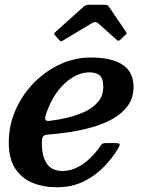

<svg xmlns="http://www.w3.org/2000/svg" viewBox="-20 -775 609 808"><path d="M228 -607.5Q232 -603 235.2 -601.8Q238.5 -600.5 245 -604.5L367.5 -678Q381.5 -687 392.5 -677.5L470.5 -608Q476 -603.5 478.2 -603.2Q480.5 -603 487 -608.5L507.5 -628Q512.5 -632.5 512.8 -634.8Q513 -637 510.5 -640.5L438.5 -746.5Q435.5 -751.5 431.5 -753.2Q427.5 -755 417.5 -755H360Q349 -755 343.5 -753.5Q338 -752 331.5 -746.5L215 -642Q208.5 -636 207.8 -634Q207 -632 211.5 -626.5ZM17 -176Q17 -108 43.5 -66.5Q70 -25 116 -6Q162 13 220 13Q282.5 13 331.8 -11.2Q381 -35.5 417.8 -73.5Q454.5 -111.5 478.5 -152.5Q486 -165.5 483 -169.2Q480 -173 463 -173H430Q417 -173 412.2 -170.8Q407.5 -168.5 403 -161.5Q384.5 -134 360 -110Q335.5 -86 305.8 -70.8Q276 -55.5 242.5 -55.5Q197.5 -55.5 176.8 -86.8Q156 -118 156 -173.5Q156 -193 161 -200.2Q166 -207.5 180.5 -208.5Q222.5 -211.5 271 -218.8Q319.5 -226 367.5 -239.5Q415.5 -253 455 -275.2Q494.5 -297.5 518.2 -330.5Q542 -363.5 542 -409.5Q542 -471 496.8 -502Q451.5 -533 361 -533Q295.5 -533 233.8 -504.8Q172 -476.5 123.2 -427Q74.5 -377.5 45.8 -313Q17 -248.5 17 -176ZM190 -266.5Q173 -264.5 170.8 -271.5Q168.5 -278.5 174 -295.5Q191.5 -348.5 220.2 -387.8Q249 -427 284.8 -448.8Q320.5 -470.5 356.5 -470.5Q386 -470.5 400.2 -457.2Q414.5 -444 414.5 -409.5Q414.5 -373 393.8 -347.8Q373 -322.5 339.5 -306.2Q306 -290 266.8 -280.5Q227.5 -271 190 -266.5Z"/></svg>

Font: Besley SemiBold
Style: Italic
Weight: 600
Italic angle: -13°
Designer: Owen Earl
Foundry: indestructible type*
Version: Version 2.001